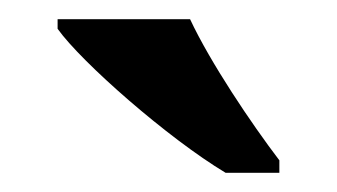

<svg xmlns="http://www.w3.org/2000/svg" viewBox="-20 -786 351 200"><path d="M215 -606H271V-619C242 -657 199 -721 178 -766H40V-756C65 -721 155 -642 215 -606Z"/></svg>

Font: Noto Serif Yezidi SemiBold
Style: Regular
Weight: 600
Designer: Dalton Maag Ltd
Foundry: Dalton Maag Ltd
Version: Version 1.001